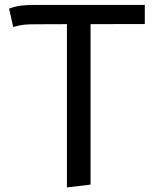

<svg xmlns="http://www.w3.org/2000/svg" viewBox="-20 -561 655 799"><path d="M34.9 -448.7 17.9 -525.1Q43.1 -534.4 65.6 -537.4Q88.2 -540.5 128.7 -540.5H582.6V-461L356.9 -460.5V207.2L258.5 219V-460.5L127.2 -460Q98.5 -460 80.3 -458.2Q62.1 -456.4 34.9 -448.7Z"/></svg>

Font: Fira Code Retina
Style: Regular
Weight: 450
Monospace: yes
Designer: Carrois Corporate, Edenspiekermann AG, Nikita Prokopov
Foundry: Carrois Corporate, Edenspiekermann AG, Nikita Prokopov
Version: Version 6.002